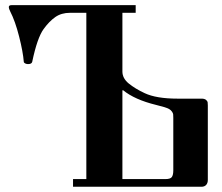

<svg xmlns="http://www.w3.org/2000/svg" viewBox="-20 -713 849 733"><path d="M13.7 -686.5Q13.7 -693.4 24.9 -693.4H498V-664.1H447.3V-439.9Q447.3 -414.1 471.4 -394.3Q495.6 -374.5 532.2 -357.4Q576.7 -336.4 658.2 -336.4H749.5Q760.7 -336.4 766.4 -331.8Q772 -327.1 772.7 -322.8Q773.4 -318.4 773.4 -310.5V-25.9Q773.4 -14.2 767.1 -7.1Q760.7 0 749 0H258.8V-29.3H309.6V-664.1H247.1Q214.4 -664.1 191.2 -647.9Q168 -631.8 146.5 -602.1Q122.1 -568.4 103 -477.1Q101.1 -468.3 86.9 -468.3Q81.5 -468.3 76.4 -470.7Q71.3 -473.1 70.8 -477.1Q67.9 -514.6 53 -573.5Q38.1 -632.3 19 -669.4Q13.7 -679.2 13.7 -686.5ZM447.3 -29.3H611.3Q630.4 -29.3 636 -37.1Q641.6 -44.9 641.6 -63V-263.2Q641.6 -272 641.1 -276.4Q640.6 -280.8 636.7 -286.6Q632.8 -292.5 625.5 -296.9Q614.7 -303.2 575.7 -312.5Q494.1 -332.5 449.7 -368.7L447.3 -367.7Z"/></svg>

Font: Monomachus
Style: Medium
Weight: 500
Designer: Alexey Kryukov
Version: Version 1.0